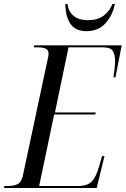

<svg xmlns="http://www.w3.org/2000/svg" viewBox="-45 -941 629 961"><path d="M-25 0 -23 -10H-5Q24 -10 43 -19.5Q62 -29 69 -60L194 -646Q198 -660 198 -673Q198 -691 184 -697.5Q170 -704 147 -704H124L126 -714H564L533 -554H523Q526 -572 528.5 -596Q531 -620 531 -635Q531 -668 519.5 -686Q508 -704 472 -704H298L230 -378H434L432 -368H226L151 -10H347Q393 -10 415 -33.5Q437 -57 451 -108L466 -160H478L439 0ZM388 -785Q333 -785 308 -821Q283 -857 282 -921H293Q297 -884 323 -862Q349 -840 395 -840Q443 -840 472.5 -861.5Q502 -883 518 -921H530Q518 -863 482.5 -824Q447 -785 388 -785Z"/></svg>

Font: Noto Serif Display Condensed
Style: Italic
Weight: 400
Width: 3
Italic angle: -12°
Designer: Monotype Design Team
Foundry: Monotype Imaging Inc.
Version: Version 2.009